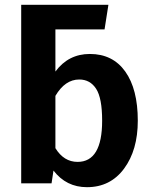

<svg xmlns="http://www.w3.org/2000/svg" viewBox="-20 -761 630 797"><path d="M353 -537Q448 -537 500 -464Q552 -391 552 -260Q552 -138 495 -61Q438 16 341 16Q255 16 202 -53L194 0H68V-741H430L414 -639H210V-464Q264 -537 353 -537ZM302 -89Q404 -89 404 -260Q404 -354 379 -392.5Q354 -431 309 -431Q250 -431 210 -363V-146Q245 -89 302 -89Z"/></svg>

Font: FiraGO SemiBold
Style: Regular
Weight: 600
Designer: bBox Type
Foundry: bBox Type GmbH
Version: Version 1.001;PS 001.001;hotconv 1.0.88;makeotf.lib2.5.64775